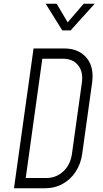

<svg xmlns="http://www.w3.org/2000/svg" viewBox="-20 -1010 551 1030"><path d="M55 0 160 -750H325Q401 -750 443.5 -700.8Q486 -651.5 474 -565L421 -185Q413.5 -131 386.2 -89.2Q359 -47.5 316.5 -23.8Q274 0 220 0ZM118 -55H228Q281.5 -55 319.8 -90.8Q358 -126.5 366 -185L419 -565Q427.5 -623.5 399.5 -659.2Q371.5 -695 317 -695H207ZM314 -847 225 -990H284L343 -890L429 -990H488L359 -847Z"/></svg>

Font: Mohave Light Light
Style: Italic
Weight: 300
Italic angle: -8°
Version: Version 2.003